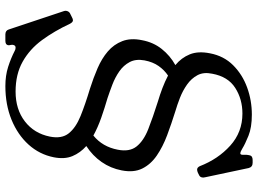

<svg xmlns="http://www.w3.org/2000/svg" viewBox="-146 -628 984 733"><g transform="rotate(90 346.5 -261.0)"><path d="M111 211Q96 211 92 198L22 -12Q20 -17 21 -22Q23 -33 33 -37L45 -43Q49 -45 51.5 -46Q54 -47 57 -47Q64 -47 70 -36Q98 24 132.5 71Q167 118 215 145Q263 172 329 172Q397 172 443 136.5Q489 101 501 41Q510 -4 488.5 -31Q467 -58 422.5 -76Q378 -94 318 -112Q277 -125 240 -141Q203 -157 176 -180Q149 -203 136.5 -235.5Q124 -268 133 -311Q141 -354 166.5 -386Q192 -418 228 -438Q200 -461 187 -493Q174 -525 183 -570Q193 -623 228.5 -658.5Q264 -694 313.5 -712Q363 -730 417 -730Q466 -730 498 -717Q530 -704 546 -694Q559 -686 565 -686Q569 -686 570 -691Q571 -695 570.5 -703Q570 -711 572 -720Q574 -733 590 -733H601Q617 -733 621 -718L656 -553Q658 -545 657 -540Q656 -536 654 -533Q652 -530 645 -527L639 -524Q632 -521 627 -521Q619 -521 614 -531Q587 -601 535.5 -647.5Q484 -694 413 -694Q358 -694 315 -666.5Q272 -639 261 -579Q254 -546 266.5 -522.5Q279 -499 302.5 -482.5Q326 -466 353 -455.5Q380 -445 404 -438Q452 -423 496 -406.5Q540 -390 573.5 -367Q607 -344 623 -311.5Q639 -279 630 -233Q622 -191 598 -156.5Q574 -122 537 -98Q563 -75 575.5 -45Q588 -15 580 26Q569 81 531.5 122.5Q494 164 436.5 187.5Q379 211 308 211Q268 211 235 200.5Q202 190 173 175Q168 172 161 172Q153 172 151 181Q150 184 151 190Q153 198 152 201Q150 211 135 211ZM497 -125Q540 -160 551 -218Q560 -263 538.5 -290Q517 -317 472.5 -334.5Q428 -352 368 -371Q341 -379 316 -388.5Q291 -398 268 -410Q247 -396 231.5 -374Q216 -352 210 -320Q204 -287 216.5 -263.5Q229 -240 252 -224Q275 -208 302.5 -197.5Q330 -187 354 -179Q392 -168 429 -155Q466 -142 497 -125Z"/></g></svg>

Font: Young Serif Light
Style: Italic
Weight: 300
Italic angle: -10.979°
Designer: Bastien Sozeau
Foundry: NBR — Bastien Sozeau
Version: Version 5.001